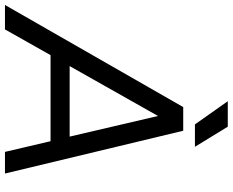

<svg xmlns="http://www.w3.org/2000/svg" viewBox="-132 -814 915 754"><g transform="rotate(90 325.0 -437.5)"><path d="M369 -700H462L630 0H545L503 -179H165L64 0H-32ZM485 -254 404 -601 208 -254ZM346 -875H446L525 -746H437Z"/></g></svg>

Font: Oak Sans
Style: Italic
Weight: 400
Italic angle: -9.49998°
Foundry: Erik Kennedy, Walven
Version: Version 1.000